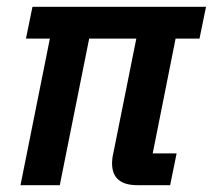

<svg xmlns="http://www.w3.org/2000/svg" viewBox="-20 -542 623 562"><path d="M382 0Q308 0 308 -64Q308 -71 309 -79Q310 -87 312 -95L379 -429H241L155 0H40L126 -429H56L75 -522H583L564 -429H494L427 -93H497L478 0Z"/></svg>

Font: IBM Plex Sans Condensed SemiBold
Style: Italic
Weight: 600
Width: 3
Italic angle: -11°
Designer: Mike Abbink, Paul van der Laan, Pieter van Rosmalen
Foundry: Bold Monday
Version: Version 1.3